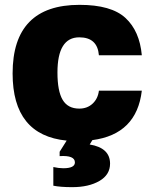

<svg xmlns="http://www.w3.org/2000/svg" viewBox="-20 -568 624 792"><path d="M308 -548Q439 -548 497.5 -494Q556 -440 565 -340H388Q382 -414 307 -414Q217 -414 217 -269Q217 -192 238.5 -156Q260 -120 307 -120Q340 -120 362 -140.5Q384 -161 388 -194H565Q544 -14 361 10L350 28Q434 42 434 107Q434 153 390 178.5Q346 204 278 204Q229 204 200 198V121Q222 126 241 126Q289 126 289 102Q289 72 226 76V58L255 12Q32 -10 32 -265Q32 -548 308 -548Z"/></svg>

Font: Nacelle Heavy
Style: Regular
Weight: 800
Designer: Sora Sagano
Foundry: Sora Sagano
Version: Version 1.000;FEAKit 1.0